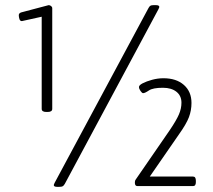

<svg xmlns="http://www.w3.org/2000/svg" viewBox="-20 -723 828 746"><path d="M160 -288Q142 -288 142 -300V-658L65 -641Q58 -641 55.5 -649Q53 -657 53 -664Q53 -672 63 -675L169 -703Q174 -703 178.5 -699.5Q183 -696 183 -691V-300Q183 -288 165 -288ZM202 3Q189 3 189 -4Q189 -6 193 -14L556 -690Q560 -698 564 -700.5Q568 -703 576 -703H586Q599 -703 599 -696Q599 -694 595 -686L232 -9Q228 -2 224 0.5Q220 3 210 3ZM514 0Q504 0 504 -13Q504 -16 504.5 -19Q505 -22 507 -25L640 -218Q665 -255 675 -278Q685 -301 685 -324Q685 -351 665.5 -366.5Q646 -382 613 -382Q574 -382 558.5 -371.5Q543 -361 536 -361Q532 -361 526 -369.5Q520 -378 520 -385Q520 -392 534.5 -399.5Q549 -407 571 -413Q593 -419 615 -419Q665 -419 694.5 -393Q724 -367 724 -323Q724 -294 714 -267.5Q704 -241 674 -199L562 -37H730Q741 -37 741 -21V-15Q741 0 730 0Z"/></svg>

Font: Asap ExtraLight
Style: Regular
Weight: 200
Designer: Pablo Cosgaya
Foundry: Omnibus-Type
Version: Version 3.001; ttfautohint (v1.8.4.7-5d5b)